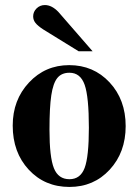

<svg xmlns="http://www.w3.org/2000/svg" viewBox="-20 -718 540 752"><path d="M251 -462.9Q346.2 -462.9 409.2 -395.3Q472.2 -327.6 472.2 -224.1Q472.2 -121.1 409.7 -53.5Q347.2 14.2 252 14.2Q155.3 14.2 92.5 -53.5Q29.8 -121.1 29.8 -226.1Q29.8 -326.7 93.5 -394.8Q157.2 -462.9 251 -462.9ZM252 -433.1Q221.2 -433.1 204.6 -412.6Q188 -392.1 180.9 -344.7Q173.8 -297.4 173.8 -210Q173.8 -102.1 191.2 -59.1Q208.5 -16.1 252 -16.1Q294.9 -16.1 311.5 -60.3Q328.1 -104.5 328.1 -217.8Q328.1 -338.9 311.5 -386Q294.9 -433.1 252 -433.1ZM342.8 -517.1H288.1L148.9 -603Q127.9 -616.7 118.9 -628.2Q109.9 -639.6 109.9 -653.8Q109.9 -671.9 123.3 -685.1Q136.7 -698.2 155.8 -698.2Q183.1 -698.2 209 -670.9Z"/></svg>

Font: Accordance
Style: Bold
Weight: 700
Version: Version 1.2 (build January 31, 2020) Miklal Software Solutio